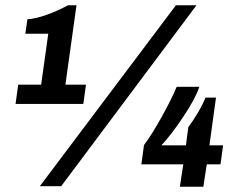

<svg xmlns="http://www.w3.org/2000/svg" viewBox="-20 -706 924 728"><path d="M228 -385H306L296 -312H39L49 -385H136L163 -578H76L84 -633Q116 -635 157.5 -650Q199 -665 238 -686H270ZM647 -686H725L212 0H131ZM592 -155H685L694 -224Q711 -246 731 -280Q751 -314 759 -336H799L774 -155H826L816 -83H764L751 2H662L675 -83H516L526 -156Q556 -196 593.5 -263.5Q631 -331 650 -377H736Q720 -330 673.5 -261Q627 -192 592 -155Z"/></svg>

Font: Chivo ExtraBold Italic
Style: Regular
Weight: 800
Italic angle: -8.05°
Designer: Hector Gatti
Foundry: Omnibus-Type
Version: Version 1.007